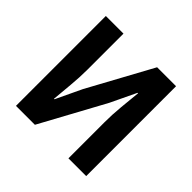

<svg xmlns="http://www.w3.org/2000/svg" viewBox="-179 -930 1119 1119"><g transform="rotate(45 380.5 -370.5)"><path d="M91.3 0V-740.8H236.7V-445.4Q236.7 -381.9 230.2 -312.7Q223.8 -243.5 218.7 -185.8H222.7L297.9 -344.5L513.9 -740.8H670.1V0H523.7V-296.7Q523.7 -361.2 530.2 -428.3Q536.8 -495.4 542.7 -555H538.7L463.3 -397.1L247.3 0Z"/></g></svg>

Font: Noto Sans SC Thin
Style: Regular
Weight: 100
Designer: Ryoko NISHIZUKA 西塚涼子 (kana, bopomofo & ideographs); Paul D. Hunt (Latin, Greek & Cyrillic); Sandoll Communications 산돌커뮤니
Foundry: Adobe
Version: Version 2.004-H2;hotconv 1.0.118;makeotfexe 2.5.65603